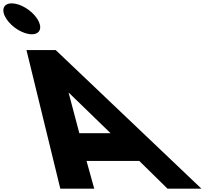

<svg xmlns="http://www.w3.org/2000/svg" viewBox="-306 -1123 1272 1143"><path d="M-235.9 -1103C-286.9 -1103 -301.4 -1062 -268.3 -1011C-235.3 -960 -167.8 -919 -116.8 -919C-65.8 -919 -51.3 -960 -84.3 -1011C-117.4 -1062 -184.9 -1103 -235.9 -1103ZM25.6 -825H-148.4L53 0H255L209.1 -165H523.1L691 0H893ZM352.3 -330H166.3L102.8 -570H104.8Z"/></svg>

Font: Hussar
Style: BdOpOblSeven
Weight: 700
Foundry: Cannot Into Space Fonts
Version: Version 2.00